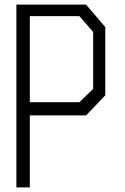

<svg xmlns="http://www.w3.org/2000/svg" viewBox="-20 -810 540 830"><path d="M435.1 -692.9V-397.9L352.1 -311H108.9V0H50.8V-790H352.1ZM382.8 -671.9 323.2 -740.2H108.9V-368.2H323.2L382.8 -425.8Z"/></svg>

Font: Steps Mono
Style: Regular
Weight: 400
Width: 3
Version: Version 1.000;PS 001.000;hotconv 1.0.70;makeotf.lib2.5.58329